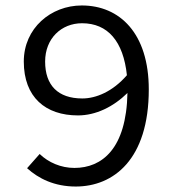

<svg xmlns="http://www.w3.org/2000/svg" viewBox="-20 -670 640 702"><path d="M281 -310C192 -310 145 -358 145 -445C145 -529 204 -585 280 -585C374 -585 431 -519 444 -395C392 -335 331 -310 281 -310ZM257 12C395 12 524 -87 524 -343C524 -548 418 -650 279 -650C166 -650 67 -567 67 -445C67 -314 147 -248 265 -248C330 -248 394 -279 446 -330C442 -126 353 -56 252 -56C203 -56 157 -76 125 -107L79 -55C121 -17 179 12 257 12Z"/></svg>

Font: Hasklig
Style: Regular
Weight: 400
Monospace: yes
Designer: Paul D. Hunt, Teo Tuominen
Foundry: Adobe Systems Incorporated
Version: Version 2.030;PS 1.0;hotconv 16.6.51;makeotf.lib2.5.65220